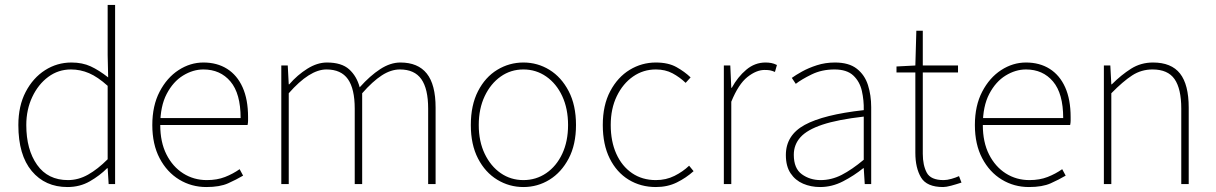

<svg xmlns="http://www.w3.org/2000/svg" viewBox="-20 -742 4900 774"><path d="M252 12Q162 12 108 -52.5Q54 -117 54 -238Q54 -315 83.5 -371.5Q113 -428 161.5 -459Q210 -490 268 -490Q312 -490 345.5 -474.5Q379 -459 416 -430L414 -520V-722H444V0H418L414 -64H412Q382 -34 342 -11Q302 12 252 12ZM254 -16Q296 -16 335 -38Q374 -60 414 -100V-396Q374 -432 339 -447Q304 -462 266 -462Q215 -462 174.5 -432Q134 -402 110 -351Q86 -300 86 -238Q86 -139 129.5 -77.5Q173 -16 254 -16Z M812 12Q752 12 702.5 -18Q653 -48 623.5 -104Q594 -160 594 -238Q594 -316 623.5 -372.5Q653 -429 700 -459.5Q747 -490 800 -490Q855 -490 895.5 -464.5Q936 -439 958 -390Q980 -341 980 -270Q980 -263 980 -255Q980 -247 978 -238H616V-266H950Q950 -365 909 -413.5Q868 -462 800 -462Q758 -462 718 -437.5Q678 -413 652 -363.5Q626 -314 626 -238Q626 -169 651 -119.5Q676 -70 718.5 -43Q761 -16 814 -16Q855 -16 887 -28.5Q919 -41 946 -60L960 -34Q933 -18 899.5 -3Q866 12 812 12Z M1114 0V-478H1140L1144 -402H1146Q1179 -440 1219 -465Q1259 -490 1298 -490Q1357 -490 1387.5 -462.5Q1418 -435 1430 -390Q1472 -437 1513 -463.5Q1554 -490 1594 -490Q1665 -490 1700.5 -445.5Q1736 -401 1736 -308V0H1706V-304Q1706 -384 1678.5 -423Q1651 -462 1592 -462Q1556 -462 1519 -438Q1482 -414 1440 -366V0H1410V-304Q1410 -384 1382.5 -423Q1355 -462 1296 -462Q1228 -462 1144 -366V0Z M2090 12Q2033 12 1984.5 -17.5Q1936 -47 1907 -103Q1878 -159 1878 -238Q1878 -318 1907 -374.5Q1936 -431 1984.5 -460.5Q2033 -490 2090 -490Q2147 -490 2195 -460.5Q2243 -431 2272.5 -374.5Q2302 -318 2302 -238Q2302 -159 2272.5 -103Q2243 -47 2195 -17.5Q2147 12 2090 12ZM2090 -16Q2141 -16 2182 -44Q2223 -72 2246.5 -122Q2270 -172 2270 -238Q2270 -304 2246.5 -354.5Q2223 -405 2182 -433.5Q2141 -462 2090 -462Q2039 -462 1998.5 -433.5Q1958 -405 1934 -354.5Q1910 -304 1910 -238Q1910 -172 1934 -122Q1958 -72 1998.5 -44Q2039 -16 2090 -16Z M2624 12Q2563 12 2514.5 -17.5Q2466 -47 2438 -103Q2410 -159 2410 -238Q2410 -318 2440 -374.5Q2470 -431 2518.5 -460.5Q2567 -490 2624 -490Q2674 -490 2707 -471.5Q2740 -453 2764 -430L2744 -408Q2720 -431 2691 -446.5Q2662 -462 2624 -462Q2573 -462 2532 -433.5Q2491 -405 2466.5 -354.5Q2442 -304 2442 -238Q2442 -172 2464.5 -122Q2487 -72 2528 -44Q2569 -16 2624 -16Q2665 -16 2699 -33Q2733 -50 2758 -74L2776 -52Q2746 -25 2708.5 -6.5Q2671 12 2624 12Z M2898 0V-478H2924L2928 -388H2930Q2954 -432 2988.5 -461Q3023 -490 3066 -490Q3078 -490 3089 -488Q3100 -486 3112 -480L3104 -452Q3092 -457 3084 -458.5Q3076 -460 3062 -460Q3029 -460 2993 -431.5Q2957 -403 2928 -332V0Z M3286 12Q3249 12 3217.5 -1.5Q3186 -15 3167 -43.5Q3148 -72 3148 -117Q3148 -197 3224 -238.5Q3300 -280 3462 -298Q3463 -337 3454.5 -375Q3446 -413 3420 -437.5Q3394 -462 3344 -462Q3293 -462 3252 -442Q3211 -422 3188 -404L3172 -428Q3187 -439 3213 -453.5Q3239 -468 3273 -479Q3307 -490 3346 -490Q3402 -490 3434 -465Q3466 -440 3479 -399Q3492 -358 3492 -310V0H3466L3462 -64H3460Q3423 -34 3378.5 -11Q3334 12 3286 12ZM3288 -16Q3332 -16 3373 -37Q3414 -58 3462 -98V-272Q3357 -260 3295.5 -239.5Q3234 -219 3207 -189Q3180 -159 3180 -118Q3180 -63 3212.5 -39.5Q3245 -16 3288 -16Z M3782 12Q3716 12 3693 -26.5Q3670 -65 3670 -126V-450H3594V-474L3670 -478L3674 -618H3700V-478H3842V-450H3700V-122Q3700 -76 3716 -46Q3732 -16 3784 -16Q3798 -16 3815.5 -21Q3833 -26 3846 -32L3856 -6Q3835 1 3814.5 6.5Q3794 12 3782 12Z M4128 12Q4068 12 4018.5 -18Q3969 -48 3939.5 -104Q3910 -160 3910 -238Q3910 -316 3939.5 -372.5Q3969 -429 4016 -459.5Q4063 -490 4116 -490Q4171 -490 4211.5 -464.5Q4252 -439 4274 -390Q4296 -341 4296 -270Q4296 -263 4296 -255Q4296 -247 4294 -238H3932V-266H4266Q4266 -365 4225 -413.5Q4184 -462 4116 -462Q4074 -462 4034 -437.5Q3994 -413 3968 -363.5Q3942 -314 3942 -238Q3942 -169 3967 -119.5Q3992 -70 4034.5 -43Q4077 -16 4130 -16Q4171 -16 4203 -28.5Q4235 -41 4262 -60L4276 -34Q4249 -18 4215.5 -3Q4182 12 4128 12Z M4430 0V-478H4456L4460 -402H4462Q4500 -440 4539.5 -465Q4579 -490 4628 -490Q4702 -490 4737 -445.5Q4772 -401 4772 -308V0H4742V-304Q4742 -384 4715 -423Q4688 -462 4626 -462Q4581 -462 4544 -438Q4507 -414 4460 -366V0Z"/></svg>

Font: Assistant ExtraLight ExtraLight
Style: Regular
Weight: 250
Version: Version 3.000